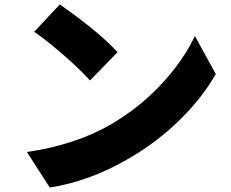

<svg xmlns="http://www.w3.org/2000/svg" viewBox="-20 -796 1040 864"><path d="M509 -561 385 -434Q338 -486 263.5 -550.5Q189 -615 134 -653L249 -776Q424 -654 509 -561ZM475 -234Q605 -309 704.5 -415.5Q804 -522 857 -634L951 -463Q891 -357 790 -257.5Q689 -158 562 -84Q387 19 204 48L101 -112Q207 -127 303 -158.5Q399 -190 475 -234Z"/></svg>

Font: Merged Yaku Han JP Black
Style: Regular
Weight: 900
Designer: Ryoko NISHIZUKA 西塚涼子 (kana, bopomofo & ideographs); Paul D. Hunt (Latin, Greek & Cyrillic); Sandoll Communications 산돌커뮤니
Foundry: Adobe
Version: Version 2.004